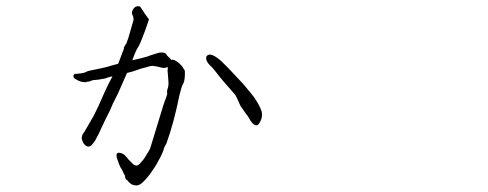

<svg xmlns="http://www.w3.org/2000/svg" viewBox="-20 -534 1540 606"><path d="M722.7 -234.4Q673.8 -290 673.8 -291Q654.3 -316.4 650.4 -320.3Q640.6 -329.1 636.2 -335.4Q631.8 -341.8 630.9 -346.7Q629.9 -351.6 631.8 -356.4Q633.8 -359.4 637.7 -360.8Q641.6 -362.3 646.5 -361.3Q653.3 -359.4 661.1 -354.5Q669.9 -348.6 677.7 -341.8Q687.5 -332 701.2 -318.4Q738.3 -279.3 747.1 -269.5Q776.4 -235.4 782.2 -226.6Q798.8 -202.1 804.7 -185.5Q808.6 -175.8 805.7 -161.1Q803.7 -154.3 798.8 -145.5Q794.9 -139.6 792 -138.7Q786.1 -137.7 780.8 -141.6Q775.4 -145.5 770.5 -153.3Q760.7 -170.9 757.8 -172.9Q740.2 -197.3 739.3 -199.2Q724.6 -232.4 722.7 -234.4ZM322.3 -290Q310.5 -285.2 304.7 -285.2Q295.9 -283.2 286.1 -282.2Q269.5 -281.2 268.6 -279.3Q262.7 -276.4 258.8 -276.4Q255.9 -276.4 252.9 -275.4Q251 -274.4 250 -274.4Q246.1 -274.4 240.2 -275.4Q233.4 -276.4 227.5 -279.3Q221.7 -282.2 216.8 -285.2Q211.9 -289.1 211.9 -292Q210.9 -296.9 215.8 -300.8Q215.8 -300.8 221.7 -300.8L228.5 -301.8Q236.3 -302.7 237.3 -302.7Q242.2 -303.7 246.1 -304.7Q250 -305.7 252.9 -307.6Q256.8 -309.6 260.7 -310.5Q309.6 -320.3 319.3 -323.2Q320.3 -324.2 350.6 -332H352.5Q355.5 -339.8 358.4 -346.7Q363.3 -361.3 365.2 -365.2Q372.1 -381.8 371.1 -381.8Q370.1 -383.8 372.1 -385.7Q373 -388.7 374 -389.6Q376 -391.6 376 -392.6Q376 -395.5 378.9 -395.5V-397.5Q384.8 -411.1 389.6 -429.7Q394.5 -448.2 399.4 -463.9Q402.3 -470.7 401.4 -475.6Q400.4 -482.4 399.4 -484.4Q397.5 -487.3 397.5 -487.3Q397.5 -489.3 397.5 -489.3Q396.5 -490.2 396.5 -491.2Q397.5 -493.2 396.5 -495.1Q396.5 -496.1 397.5 -500Q400.4 -506.8 406.2 -511.7Q413.1 -515.6 421.9 -513.7Q429.7 -502.9 435.5 -493.2Q443.4 -482.4 450.2 -472.7Q436.5 -431.6 428.7 -413.1Q421.9 -395.5 418 -388.7Q411.1 -378.9 405.3 -364.3Q403.3 -358.4 397.5 -343.8L422.9 -349.6L437.5 -353.5Q446.3 -355.5 455.1 -359.4Q464.8 -362.3 473.6 -365.2Q483.4 -368.2 484.4 -368.2Q488.3 -368.2 490.2 -368.2Q501 -369.1 504.9 -362.3Q505.9 -359.4 512.7 -353.5Q517.6 -349.6 520.5 -344.7Q525.4 -346.7 531.2 -343.8Q541 -339.8 554.7 -325.2L563.5 -310.5Q564.5 -282.2 558.6 -270.5Q553.7 -262.7 550.8 -250Q547.9 -240.2 545.9 -231.4Q528.3 -144.5 504.9 -80.1Q498 -70.3 496.1 -60.5Q495.1 -56.6 487.3 -40Q481.4 -28.3 474.6 -16.6Q467.8 -4.9 460 5.9Q453.1 16.6 446.3 24.4Q437.5 35.2 428.7 43Q417 53.7 405.3 50.8Q401.4 49.8 397.5 48.8Q391.6 45.9 391.6 44.9Q390.6 43 387.7 42Q385.7 41 384.8 38.1Q383.8 36.1 381.8 35.2Q378.9 33.2 377.9 32.2Q375 27.3 375 25.4Q375 22.5 374 19.5Q373 18.6 371.1 14.6Q369.1 9.8 365.2 2Q358.4 -7.8 356.4 -14.6Q353.5 -23.4 350.6 -30.3Q347.7 -37.1 347.7 -43.9Q347.7 -52.7 356.4 -51.8Q366.2 -50.8 373 -44.9Q382.8 -35.2 385.7 -30.3Q387.7 -28.3 389.2 -26.9Q390.6 -25.4 392.6 -23.4L398.4 -17.6Q402.3 -12.7 409.2 -11.7Q411.1 -10.7 413.1 -11.7Q415 -12.7 417 -13.7Q418 -14.6 418.9 -15.6Q419.9 -16.6 420.9 -16.6Q422.9 -19.5 423.8 -20.5Q434.6 -31.2 441.4 -43.9Q453.1 -61.5 455.1 -69.3Q457 -74.2 495.1 -200.2Q499 -212.9 503.9 -224.6Q507.8 -236.3 507.8 -237.3Q506.8 -248 507.8 -250Q512.7 -262.7 511.7 -275.4Q510.7 -288.1 509.8 -300.8Q507.8 -315.4 510.7 -322.3Q509.8 -321.3 507.8 -321.3Q495.1 -318.4 491.2 -320.3Q473.6 -325.2 460.9 -326.2Q456.1 -326.2 446.3 -323.2Q437.5 -320.3 428.7 -318.4Q420.9 -316.4 414.1 -313.5Q401.4 -308.6 380.9 -303.7L352.5 -239.3L335.9 -206.1L328.1 -187.5Q326.2 -183.6 311.5 -154.3Q297.9 -126 293.9 -116.2Q286.1 -101.6 285.2 -99.6Q281.2 -90.8 276.4 -85Q270.5 -77.1 268.6 -75.2Q264.6 -72.3 260.7 -71.3Q255.9 -71.3 252 -73.2Q246.1 -78.1 243.2 -82Q240.2 -87.9 238.8 -93.3Q237.3 -98.6 238.3 -101.6Q239.3 -109.4 243.2 -113.3Q245.1 -115.2 253.9 -130.9Q271.5 -161.1 275.4 -168Q291 -200.2 292 -202.1Q294.9 -208 311.5 -246.1Q323.2 -271.5 335 -293Q328.1 -292 322.3 -290Z"/></svg>

Font: ToneOZ-YinPZ-Tsuipita-TC
Style: Regular
Weight: 400
Designer: ÂÆ£ÂøóÂáåJeffrey Xuan(jeffreyx@gmail.com, ToneOZ.com) ÈòøÂù§(cjkFonts)
Foundry: ToneOZ
Version: Version 0.24071